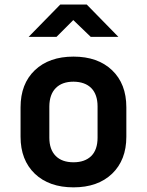

<svg xmlns="http://www.w3.org/2000/svg" viewBox="-20 -805 639 834"><path d="M104.5 -645 241.7 -785.2H356.9L494.1 -645H374L298.3 -717.8L225.6 -645ZM299.3 8.8Q193.4 8.8 131.3 -50.3Q69.3 -109.9 69.3 -210.9V-338.9Q69.3 -440.9 131.3 -500Q193.4 -559.1 299.3 -559.1Q404.8 -559.1 466.8 -500Q528.8 -440.9 528.8 -338.9V-210.9Q528.8 -109.9 466.8 -50.3Q404.8 8.8 299.3 8.8ZM299.3 -100.1Q348.6 -100.1 376.5 -127.4Q403.8 -154.8 403.8 -207V-342.8Q403.8 -394.5 376.5 -422.4Q349.1 -449.7 299.3 -450.2Q249.5 -450.2 222.2 -422.4Q194.8 -395 194.3 -342.8V-207Q194.3 -155.3 222.2 -127.4Q249.5 -100.1 299.3 -100.1Z"/></svg>

Font: UDEV Gothic 35
Style: Bold
Weight: 700
Version: v2.1.0; ttfautohint (v1.8.4.7-5d5b-dirty) -l 6 -r 45 -G 200 